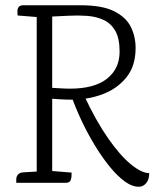

<svg xmlns="http://www.w3.org/2000/svg" viewBox="-20 -697 603 732"><path d="M70 -677H286Q370 -677 415.5 -654Q461 -631 479 -594Q497 -557 497 -514Q497 -445 461.5 -401.5Q426 -358 370.5 -337.5Q315 -317 254 -317Q233 -317 207 -318.5Q181 -320 159 -322L162 -363Q182 -362 206 -360.5Q230 -359 247 -359Q340 -359 388 -397Q436 -435 436 -500Q436 -551 419.5 -579.5Q403 -608 375 -621Q347 -634 312 -636.5Q277 -639 241 -637L180 -634L121 -632L47 -638Q47 -645 46.5 -654Q46 -663 51 -670Q56 -677 70 -677ZM179 -45 253 -39Q253 -33 252.5 -23.5Q252 -14 247.5 -7Q243 0 230 0H42Q42 -5 42 -14Q42 -23 48 -31Q54 -39 70 -40L120 -43ZM179 -647V0H120V-647ZM252 -332H301Q346 -236 392 -170Q438 -104 479 -70.5Q520 -37 549 -37Q549 -13 537.5 1Q526 15 509 15Q483 15 454 -6.5Q425 -28 395.5 -65Q366 -102 339 -147Q312 -192 289.5 -240Q267 -288 252 -332Z"/></svg>

Font: Karma Variable Light
Style: Regular
Weight: 300
Designer: Joana Correia
Foundry: Indian Type Foundry
Version: Version 3.000